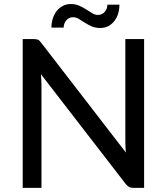

<svg xmlns="http://www.w3.org/2000/svg" viewBox="-20 -906 805 926"><path d="M143 -717.5Q156.5 -717.5 163.2 -714.5Q170 -711.5 178.5 -700L587 -170.5Q586 -184 585.2 -197.5Q584.5 -211 584.5 -222.5V-717.5H675V0H623Q611 0 602.8 -4.2Q594.5 -8.5 586.5 -18.5L177.5 -548Q178.5 -535 179.2 -522.2Q180 -509.5 180 -498.5V0H89.5V-717.5ZM452 -834Q463.5 -834 472 -838.5Q480.5 -843 486.2 -850Q492 -857 495 -865.8Q498 -874.5 498 -883.5H556Q556 -861.5 550 -841.2Q544 -821 532 -805.2Q520 -789.5 502.8 -780.2Q485.5 -771 463 -771Q440 -771 422 -779Q404 -787 388.8 -796.8Q373.5 -806.5 360 -814.8Q346.5 -823 332.5 -823Q321 -823 312.8 -818.5Q304.5 -814 298.8 -806.8Q293 -799.5 290 -790.8Q287 -782 287 -773H228Q228 -795 234.2 -815.5Q240.5 -836 252.5 -851.8Q264.5 -867.5 282 -877Q299.5 -886.5 321.5 -886.5Q344.5 -886.5 362.8 -878.2Q381 -870 396.2 -860.2Q411.5 -850.5 424.8 -842.2Q438 -834 452 -834Z"/></svg>

Font: Lato Medium
Style: Regular
Weight: 500
Designer: Lukasz Dziedzic
Foundry: tyPoland Lukasz Dziedzic
Version: Version 2.006; 2014-01-15